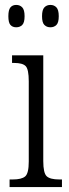

<svg xmlns="http://www.w3.org/2000/svg" viewBox="-20 -761 281 781"><path d="M19 0V-31H32Q68 -31 82.5 -43.5Q97 -56 97 -104V-430Q97 -479 84.5 -492Q72 -505 37 -505H29V-536H156V-106Q156 -57 170 -44Q184 -31 221 -31H232V0ZM185 -650Q170 -650 160.5 -659.5Q151 -669 151 -695Q151 -721 160.5 -731Q170 -741 185 -741Q200 -741 209.5 -731Q219 -721 219 -695Q219 -669 209.5 -659.5Q200 -650 185 -650ZM46 -650Q31 -650 22.5 -659.5Q14 -669 14 -695Q14 -721 22.5 -731Q31 -741 46 -741Q61 -741 70.5 -731Q80 -721 80 -695Q80 -669 70.5 -659.5Q61 -650 46 -650Z"/></svg>

Font: Noto Serif ExtraCondensed Light
Style: Regular
Weight: 300
Width: 2
Designer: Monotype Design Team
Foundry: Monotype Imaging Inc.
Version: Version 2.014; ttfautohint (v1.8.4.7-5d5b)